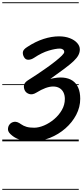

<svg xmlns="http://www.w3.org/2000/svg" viewBox="-25 -1250 730 1698"><path d="M257.5 0Q200 0 156.8 -12.8Q113.5 -25.5 83 -50.5Q46 -79 45.5 -104.5Q45 -130 58 -147.5Q73 -168 100 -172.5Q127 -177 162 -151Q182.5 -136.5 209.2 -128.5Q236 -120.5 277 -120.5Q318 -120.5 365 -140.5Q412 -160.5 453.8 -195.8Q495.5 -231 522 -277Q548.5 -323 548.5 -375Q548.5 -408 536.2 -432.8Q524 -457.5 500.8 -471.2Q477.5 -485 444.5 -485Q414.5 -485 377.5 -471.5Q340.5 -458 296 -430.5Q262.5 -410 234.8 -418.2Q207 -426.5 195 -449Q183.5 -472.5 187 -495.5Q190.5 -518.5 220 -538.5Q257.5 -562 301 -591Q344.5 -620 387.2 -650.2Q430 -680.5 465.2 -708.5Q500.5 -736.5 521.8 -757.8Q543 -779 543 -790Q543 -805 531 -812.8Q519 -820.5 505 -820.5Q467 -820.5 406 -802.5Q345 -784.5 276 -738.5Q250 -721.5 225.2 -721.5Q200.5 -721.5 188 -744Q175 -765.5 177.2 -788.8Q179.5 -812 216.5 -835Q289.5 -883 360.8 -905.8Q432 -928.5 497 -928.5Q551.5 -928.5 593 -912.2Q634.5 -896 657.8 -869.5Q681 -843 681 -813Q681 -786.5 668.2 -762Q655.5 -737.5 625.8 -709.2Q596 -681 545.5 -643.2Q495 -605.5 420 -552Q484 -568 533.2 -563.8Q582.5 -559.5 616.2 -536.8Q650 -514 667.2 -473.5Q684.5 -433 684.5 -376Q684.5 -302.5 649.2 -235Q614 -167.5 553.5 -114.5Q493 -61.5 416.5 -30.8Q340 0 257.5 0ZM257.5 0Q200 0 156.8 -12.8Q113.5 -25.5 83 -50.5Q46 -79 45.5 -104.5Q45 -130 58 -147.5Q73 -168 100 -172.5Q127 -177 162 -151Q182.5 -136.5 209.2 -128.5Q236 -120.5 277 -120.5Q318 -120.5 365 -140.5Q412 -160.5 453.8 -195.8Q495.5 -231 522 -277Q548.5 -323 548.5 -375Q548.5 -408 536.2 -432.8Q524 -457.5 500.8 -471.2Q477.5 -485 444.5 -485Q414.5 -485 377.5 -471.5Q340.5 -458 296 -430.5Q262.5 -410 234.8 -418.2Q207 -426.5 195 -449Q183.5 -472.5 187 -495.5Q190.5 -518.5 220 -538.5Q257.5 -562 301 -591Q344.5 -620 387.2 -650.2Q430 -680.5 465.2 -708.5Q500.5 -736.5 521.8 -757.8Q543 -779 543 -790Q543 -805 531 -812.8Q519 -820.5 505 -820.5Q467 -820.5 406 -802.5Q345 -784.5 276 -738.5Q250 -721.5 225.2 -721.5Q200.5 -721.5 188 -744Q175 -765.5 177.2 -788.8Q179.5 -812 216.5 -835Q289.5 -883 360.8 -905.8Q432 -928.5 497 -928.5Q551.5 -928.5 593 -912.2Q634.5 -896 657.8 -869.5Q681 -843 681 -813Q681 -786.5 668.2 -762Q655.5 -737.5 625.8 -709.2Q596 -681 545.5 -643.2Q495 -605.5 420 -552Q484 -568 533.2 -563.8Q582.5 -559.5 616.2 -536.8Q650 -514 667.2 -473.5Q684.5 -433 684.5 -376Q684.5 -302.5 649.2 -235Q614 -167.5 553.5 -114.5Q493 -61.5 416.5 -30.8Q340 0 257.5 0ZM-5 420.5H671.5V428.5H-5ZM-5 -16H671.5V0H-5ZM-5 -505.5H671.5V-497.5H-5ZM-5 -1230H671.5V-1222H-5Z"/></svg>

Font: Edu VIC WA NT Pre Guide
Style: Regular
Weight: 400
Designer: Tina and Corey Anderson, Eben Sorkin, Mirko Velimirovic
Foundry: Google for Education
Version: Version 1.000